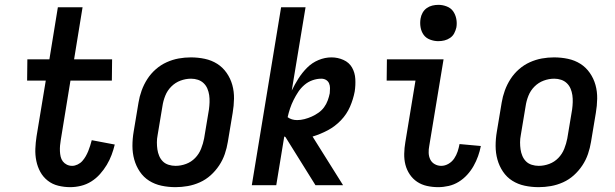

<svg xmlns="http://www.w3.org/2000/svg" viewBox="-20 -765 2540 793"><path d="M270 8Q245 8 220.5 2Q196 -4 177 -19Q158 -34 146.5 -55Q135 -76 130 -100.5Q125 -125 126 -150.5Q127 -176 131 -202L169 -432H92L93 -520H184L219 -735H321L286 -520H443L442 -432H271L231 -187Q229 -176 228 -164Q227 -152 227.5 -140.5Q228 -129 230.5 -118Q233 -107 239.5 -98.5Q246 -90 256 -85Q266 -80 278 -80Q289 -80 300.5 -85.5Q312 -91 320 -100Q328 -109 334 -119.5Q340 -130 344.5 -141Q349 -152 352.5 -163.5Q356 -175 359 -186L454 -168Q449 -147 441 -125.5Q433 -104 421 -84Q409 -64 393 -46Q377 -28 357 -15.5Q337 -3 314.5 2.5Q292 8 270 8Z M705 8Q675 8 647 2Q619 -4 596 -18.5Q573 -33 557.5 -56Q542 -79 534.5 -106Q527 -133 527 -162.5Q527 -192 532 -221L552 -341Q556 -366 565 -391Q574 -416 588.5 -438.5Q603 -461 623.5 -479Q644 -497 668.5 -508Q693 -519 718 -523.5Q743 -528 768 -528Q798 -528 826 -522Q854 -516 877 -501.5Q900 -487 916 -464Q932 -441 939.5 -414Q947 -387 946.5 -357.5Q946 -328 941 -299L921 -179Q917 -154 908.5 -129Q900 -104 885 -81.5Q870 -59 850 -41Q830 -23 805.5 -12Q781 -1 755.5 3.5Q730 8 705 8ZM705 -80Q727 -80 748.5 -88Q770 -96 786 -112.5Q802 -129 810.5 -150.5Q819 -172 823 -193L843 -313Q845 -328 845.5 -343Q846 -358 844 -372Q842 -386 836.5 -399Q831 -412 821 -421.5Q811 -431 797.5 -435.5Q784 -440 769 -440Q747 -440 725.5 -432Q704 -424 687.5 -407.5Q671 -391 662.5 -369.5Q654 -348 651 -327L631 -207Q628 -192 628 -177Q628 -162 630 -148Q632 -134 637.5 -121Q643 -108 652.5 -98.5Q662 -89 676 -84.5Q690 -80 705 -80Z M1397 0H1283L1159 -199Q1158 -200 1156.5 -200.5Q1155 -201 1154 -201L1121 0H1020L1141 -735H1242L1185 -391Q1197 -416 1212.5 -440.5Q1228 -465 1248.5 -485.5Q1269 -506 1295.5 -517Q1322 -528 1349 -528Q1375 -528 1398.5 -517.5Q1422 -507 1434 -486Q1446 -465 1447.5 -439Q1449 -413 1445 -387Q1439 -355 1425.5 -324Q1412 -293 1388 -268Q1364 -243 1334 -227Q1304 -211 1271 -201ZM1207 -269Q1222 -269 1237.5 -273Q1253 -277 1267.5 -283.5Q1282 -290 1295.5 -299.5Q1309 -309 1318.5 -322Q1328 -335 1333.5 -350Q1339 -365 1342 -380Q1343 -390 1343 -401Q1343 -412 1339 -421Q1335 -430 1326.5 -435Q1318 -440 1307 -440Q1289 -440 1270.5 -433.5Q1252 -427 1237 -414Q1222 -401 1211.5 -385Q1201 -369 1192.5 -352Q1184 -335 1178 -317Q1172 -299 1168 -281Q1176 -275 1186 -272Q1196 -269 1207 -269Z M1790 8Q1766 8 1743.5 3Q1721 -2 1703 -14Q1685 -26 1672.5 -44.5Q1660 -63 1654.5 -84.5Q1649 -106 1649.5 -130Q1650 -154 1654 -177L1696 -432H1577L1578 -520H1812L1753 -163Q1750 -148 1750.5 -133.5Q1751 -119 1757 -106.5Q1763 -94 1775.5 -87Q1788 -80 1802 -80Q1818 -80 1832.5 -88.5Q1847 -97 1856 -110.5Q1865 -124 1870 -139Q1875 -154 1878 -170L1966 -162Q1962 -141 1954.5 -120Q1947 -99 1936 -79.5Q1925 -60 1909.5 -43Q1894 -26 1874.5 -14Q1855 -2 1833 3Q1811 8 1790 8ZM1790 -595Q1773 -595 1756 -601.5Q1739 -608 1729.5 -621.5Q1720 -635 1717 -652.5Q1714 -670 1717 -688Q1719 -701 1725.5 -712.5Q1732 -724 1742.5 -731.5Q1753 -739 1765.5 -742Q1778 -745 1791 -745Q1808 -745 1825 -738.5Q1842 -732 1851.5 -718.5Q1861 -705 1864.5 -687.5Q1868 -670 1865 -652Q1862 -639 1856 -627.5Q1850 -616 1839 -608.5Q1828 -601 1815.5 -598Q1803 -595 1790 -595Z M2205 8Q2175 8 2147 2Q2119 -4 2096 -18.5Q2073 -33 2057.5 -56Q2042 -79 2034.5 -106Q2027 -133 2027 -162.5Q2027 -192 2032 -221L2052 -341Q2056 -366 2065 -391Q2074 -416 2088.5 -438.5Q2103 -461 2123.5 -479Q2144 -497 2168.5 -508Q2193 -519 2218 -523.5Q2243 -528 2268 -528Q2298 -528 2326 -522Q2354 -516 2377 -501.5Q2400 -487 2416 -464Q2432 -441 2439.5 -414Q2447 -387 2446.5 -357.5Q2446 -328 2441 -299L2421 -179Q2417 -154 2408.5 -129Q2400 -104 2385 -81.5Q2370 -59 2350 -41Q2330 -23 2305.5 -12Q2281 -1 2255.5 3.5Q2230 8 2205 8ZM2205 -80Q2227 -80 2248.5 -88Q2270 -96 2286 -112.5Q2302 -129 2310.5 -150.5Q2319 -172 2323 -193L2343 -313Q2345 -328 2345.5 -343Q2346 -358 2344 -372Q2342 -386 2336.5 -399Q2331 -412 2321 -421.5Q2311 -431 2297.5 -435.5Q2284 -440 2269 -440Q2247 -440 2225.5 -432Q2204 -424 2187.5 -407.5Q2171 -391 2162.5 -369.5Q2154 -348 2151 -327L2131 -207Q2128 -192 2128 -177Q2128 -162 2130 -148Q2132 -134 2137.5 -121Q2143 -108 2152.5 -98.5Q2162 -89 2176 -84.5Q2190 -80 2205 -80Z"/></svg>

Font: Iosevka Term Curly Semibold
Style: Italic
Weight: 600
Italic angle: -9°
Designer: Belleve Invis
Foundry: Belleve Invis
Version: Version 32.3.0